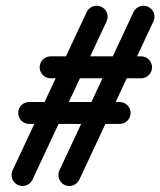

<svg xmlns="http://www.w3.org/2000/svg" viewBox="-20 -598 548 656"><path d="M79.7 -174.5C79.7 -174.5 79.7 -174.5 79.7 -174.5C182.7 -174.5 285.7 -174.5 388.7 -174.5C409.4 -174.5 426.2 -191.3 426.2 -212C426.2 -232.7 409.4 -249.5 388.7 -249.5C388.7 -249.5 388.7 -249.5 388.7 -249.5C285.7 -249.5 182.7 -249.5 79.7 -249.5C59 -249.5 42.2 -232.7 42.2 -212C42.2 -191.3 59 -174.5 79.7 -174.5ZM153 -330.5C153 -330.5 153 -330.5 153 -330.5C256 -330.5 359 -330.5 462 -330.5C482.7 -330.5 499.5 -347.3 499.5 -368C499.5 -388.7 482.7 -405.5 462 -405.5C462 -405.5 462 -405.5 462 -405.5C359 -405.5 256 -405.5 153 -405.5C132.3 -405.5 115.5 -388.7 115.5 -368C115.5 -347.3 132.3 -330.5 153 -330.5ZM486.1 -574.9C467.3 -583.7 445 -575.6 436.2 -556.9C351.8 -376.5 267.4 -196.2 183 -15.9C174.3 2.9 182.3 25.2 201.1 34C219.9 42.7 242.2 34.7 251 15.9C251 15.9 251 15.9 251 15.9C335.4 -164.4 419.8 -344.7 504.2 -525.1C512.9 -543.8 504.9 -566.1 486.1 -574.9ZM326.1 -574.9C307.3 -583.7 285 -575.6 276.2 -556.9C191.8 -376.5 107.4 -196.2 23 -15.9C14.3 2.9 22.3 25.2 41.1 34C59.9 42.7 82.2 34.7 91 15.9C91 15.9 91 15.9 91 15.9C175.4 -164.4 259.8 -344.7 344.2 -525.1C352.9 -543.8 344.9 -566.1 326.1 -574.9Z"/></svg>

Font: FRB American Cursive Extrabold
Style: Bold Italic
Weight: 800
Italic angle: -25°
Version: Version 2.0;Modular Font Editor K font №1